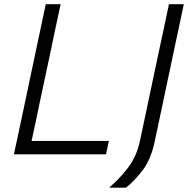

<svg xmlns="http://www.w3.org/2000/svg" viewBox="-20 -733 894 912"><path d="M46 0Q59 -59.5 70.8 -115Q82.5 -170.5 96.5 -236.5L146.5 -473Q161 -540.5 172.8 -597Q184.5 -653.5 197.5 -713H268Q255 -653 243 -596.8Q231 -540.5 217 -472.5L169 -247.5Q158.5 -196 149 -151.8Q139.5 -107.5 130 -63.5H497L483.5 0ZM498.5 158.5Q553 111 591 59.8Q629 8.5 645 -64.5L686.5 -261L731.5 -473.5Q746 -541 758 -597.2Q770 -653.5 782.5 -713H853Q840.5 -653.5 828.5 -597.2Q816.5 -541 802 -473L763 -288Q750 -225.5 737.8 -168.8Q725.5 -112 714 -57Q696.5 23.5 658.8 74Q621 124.5 578.5 158.5Z"/></svg>

Font: Commissioner Light
Style: Italic
Weight: 300
Italic angle: -12°
Designer: Kostas Bartsokas
Foundry: Kostas Bartsokas
Version: Version 1.000; ttfautohint (v1.8.3)